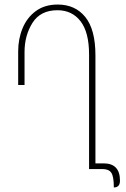

<svg xmlns="http://www.w3.org/2000/svg" viewBox="-20 -744 555 845"><path d="M431 0H372V-504Q372 -602 334.5 -650.5Q297 -699 233 -699Q158 -699 123 -643.5Q88 -588 88 -515V-370H60V-518Q60 -573 79.5 -620Q99 -667 138 -695.5Q177 -724 234 -724Q311 -724 355.5 -669Q400 -614 400 -500V-25H436Q508 -25 508 51Q508 81 481 81Q481 33 470 16.5Q459 0 431 0Z"/></svg>

Font: Noto Serif Georgian Thin Cond
Style: Regular
Weight: 250
Width: 3
Designer: Monotype Design team
Foundry: Monotype Imaging Inc.
Version: Version 1.000